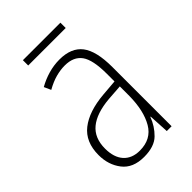

<svg xmlns="http://www.w3.org/2000/svg" viewBox="-199 -728 818 818"><g transform="rotate(-45 210.0 -318.5)"><path d="M210 -539Q281 -539 314 -496Q347 -453 347 -357V0H318L313 -92H311Q296 -51 265 -20.5Q234 10 172 10Q105 10 72.5 -32Q40 -74 40 -133Q40 -212 91.5 -252.5Q143 -293 237 -301L310 -307V-353Q310 -437 285.5 -471Q261 -505 208 -505Q182 -505 154 -497.5Q126 -490 94 -472L80 -503Q110 -520 143 -529.5Q176 -539 210 -539ZM240 -271Q160 -264 119.5 -230.5Q79 -197 79 -133Q79 -80 105 -51Q131 -22 178 -22Q247 -22 278.5 -76Q310 -130 311 -218V-276ZM324 -647V-615H98V-647Z"/></g></svg>

Font: Noto Sans Khmer UI Condensed ExtraLight
Style: Regular
Weight: 200
Width: 3
Designer: Danh Hong and the Monotype Design Team
Foundry: Monotype Imaging Inc.
Version: Version 2.002; ttfautohint (v1.8.4.7-5d5b)